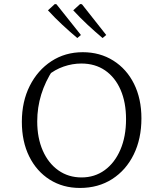

<svg xmlns="http://www.w3.org/2000/svg" viewBox="-20 -920 785 949"><path d="M375 9Q291 9 226 -32Q161 -73 124.5 -146.5Q88 -220 88 -318Q88 -418 127 -495.5Q166 -573 234 -617.5Q302 -662 389 -662Q474 -662 540 -620.5Q606 -579 642.5 -505.5Q679 -432 679 -335Q679 -234 641 -156.5Q603 -79 534.5 -35Q466 9 375 9ZM383 -43Q448 -43 497.5 -79Q547 -115 575 -180Q603 -245 603 -331Q603 -414 576 -476Q549 -538 499.5 -572Q450 -606 382 -606Q338 -606 294.5 -591Q251 -576 215 -546L243 -577Q164 -457 164 -320Q164 -238 191.5 -175.5Q219 -113 268.5 -78Q318 -43 383 -43ZM362 -732Q324 -764 287.5 -798Q251 -832 217 -869L251 -900L259 -899L380 -747ZM487 -732Q449 -764 412.5 -798Q376 -832 342 -869L376 -900L385 -899L505 -747Z"/></svg>

Font: Piazzolla Thin Light
Style: Regular
Weight: 300
Version: Version 2.005